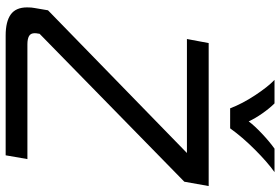

<svg xmlns="http://www.w3.org/2000/svg" viewBox="-172 -794 967 662"><g transform="rotate(90 311.0 -463.5)"><path d="M96 -110Q95 -106 95 -100Q95 -86 105 -80.5Q115 -75 133 -75H529L516 0H103Q55 0 30.5 -17.5Q6 -35 6 -74Q6 -90 8 -99L16 -146L508 -625H115L129 -700H622L607 -616L97 -117ZM256 -927H337Q354 -910 371.5 -885Q389 -860 399 -838Q414 -858 441 -883.5Q468 -909 493 -927H574Q540 -903 496.5 -859.5Q453 -816 423 -774H354Q338 -816 309 -860Q280 -904 256 -927Z"/></g></svg>

Font: KoHo Medium
Style: Italic
Weight: 500
Italic angle: -10°
Designer: Cadson Demak & Katatrad Team
Foundry: Cadson Demak Co.,Ltd.
Version: Version 1.000